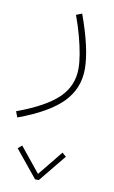

<svg xmlns="http://www.w3.org/2000/svg" viewBox="-168 -314 529 889"><g transform="rotate(10 96.0 131.0)"><path d="M80.6 528.3 185.1 400.4 166.5 384.3 71.8 501 -22.9 384.3 -41.5 400.4 63 528.3ZM117.2 -254.9Q135.3 -205.1 147.2 -160.4Q159.2 -115.7 165.5 -78.1Q171.9 -40.5 171.9 -10.7Q171.9 69.8 113.5 126.7Q55.2 183.6 -78.6 232.9L-67.9 260.3Q73.2 208.5 137.2 143.1Q201.2 77.6 201.2 -14.2Q201.2 -62 187 -124.5Q172.9 -187 144.5 -265.6Z"/></g></svg>

Font: Estedad VF
Style: Regular
Weight: 100
Designer: Amin Abedi
Version: Version 7.3